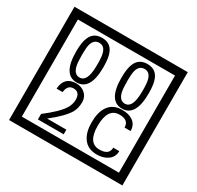

<svg xmlns="http://www.w3.org/2000/svg" viewBox="-212 -1206 1580 1541"><g transform="rotate(30 577.5 -435.0)"><path d="M1103 90H53V-960H1103ZM1028 15V-885H128V15ZM497 -656Q497 -442 371 -442Q244 -442 244 -656Q244 -744 265 -789Q294 -855 371 -855Q448 -855 477 -789Q497 -745 497 -656ZM444 -656Q444 -723 435 -752Q420 -809 371 -809Q322 -809 306 -752Q298 -723 298 -656Q298 -587 306 -553Q322 -488 371 -488Q419 -488 435 -554Q444 -587 444 -656ZM917 -656Q917 -442 791 -442Q664 -442 664 -656Q664 -744 685 -789Q714 -855 791 -855Q868 -855 897 -789Q917 -745 917 -656ZM864 -656Q864 -723 855 -752Q840 -809 791 -809Q742 -809 726 -752Q718 -723 718 -656Q718 -587 726 -553Q742 -488 791 -488Q839 -488 855 -554Q864 -587 864 -656ZM490 -30H251V-81Q372 -173 412 -238Q435 -276 435 -319Q435 -389 375 -389Q320 -389 313 -319H257Q265 -435 375 -435Q423 -435 456.5 -405Q490 -375 490 -327Q490 -271 466 -229Q428 -165 312 -73H490ZM944 -136Q944 -80 898 -49Q858 -22 799 -22Q714 -22 672 -84Q636 -136 636 -226Q636 -317 671 -371Q713 -435 800 -435Q862 -435 899 -409Q942 -379 942 -321H886Q886 -391 801 -391Q692 -391 692 -226Q692 -67 799 -67Q888 -67 888 -136Z"/></g></svg>

Font: Unicode BMP Fallback SIL
Style: Regular
Weight: 400
Foundry: NRSI, SIL International
Version: Version 5.1 Based on Unicode 5.1